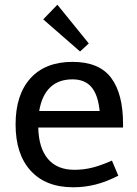

<svg xmlns="http://www.w3.org/2000/svg" viewBox="-20 -785 579 813"><path d="M287 -523Q400 -523 450.5 -455.5Q501 -388 501 -261V-245H142Q144 -158 183 -112Q222 -66 295 -66Q335 -66 372 -75.5Q409 -85 454 -105L481 -41Q430 -15 384 -3.5Q338 8 290 8Q174 8 110 -62Q46 -132 46 -258Q46 -384 109 -453.5Q172 -523 287 -523ZM146 -315H402Q395 -384 367 -416.5Q339 -449 287 -449Q228 -449 192.5 -415Q157 -381 146 -315ZM223 -765 356 -601 319 -567 163 -703Z"/></svg>

Font: Telex
Style: Regular
Weight: 400
Designer: Andres Torresi
Foundry: Andres Torresi
Version: Version 1.100